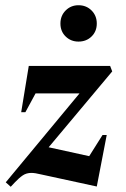

<svg xmlns="http://www.w3.org/2000/svg" viewBox="-20 -708 482 734"><path d="M21 6 2 -11 284 -351H116L77 -279H61L90 -456H401L409 -435L166 -145L321 -111L372 -192H388L350 5L138 -41Q114 -47 100 -47Q81 -47 67 -37.5Q53 -28 37 -11ZM280 -549Q251 -549 231 -568.5Q211 -588 211 -618Q211 -648 231 -668Q251 -688 280 -688Q310 -688 330 -668Q350 -648 350 -618Q350 -588 330 -568.5Q310 -549 280 -549Z"/></svg>

Font: Spectral
Style: Bold Italic
Weight: 700
Italic angle: -10°
Designer: Jean-Baptiste Levee
Foundry: Production Type
Version: Version 2.001